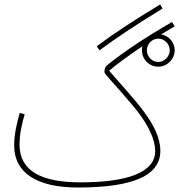

<svg xmlns="http://www.w3.org/2000/svg" viewBox="-20 -814 798 855"><path d="M423 -590C498 -645 578 -699 704 -776L693 -794C567 -718 486 -664 411 -608ZM326 21C568 21 694 -30 694 -142C694 -258 577 -370 466 -499C501 -529 555 -568 614 -608C613 -602 612 -596 612 -590C612 -550 644 -517 685 -517C724 -517 758 -550 758 -590C758 -625 732 -655 698 -661C718 -673 738 -685 758 -697L746 -716C631 -650 528 -581 460 -526C451 -519 445 -511 445 -494C445 -483 470 -464 573 -342C627 -278 671 -204 671 -141C671 -44 542 -2 338 -2C164 -2 67 -53 67 -170C67 -217 78 -266 90 -305L68 -311C55 -269 43 -212 43 -167C43 -41 149 21 326 21ZM685 -538C657 -538 634 -562 634 -590C634 -618 657 -642 685 -642C712 -642 736 -618 736 -590C736 -562 711 -538 685 -538Z"/></svg>

Font: Noto Sans Arabic UI Cn Th
Style: Regular
Weight: 100
Width: 3
Designer: Monotype Design Team, Nadine Chahine and Nizar Qandah
Foundry: Monotype Imaging Inc.
Version: Version 2.010